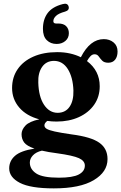

<svg xmlns="http://www.w3.org/2000/svg" viewBox="-20 -765 652 1033"><path d="M365 -42Q470 -28.5 514.2 2.8Q558.5 34 558.5 91Q558.5 160 484.5 204.2Q410.5 248.5 269.5 248.5Q144.5 248.5 87 218.8Q29.5 189 29.5 141Q29.5 101 60.5 73.5Q91.5 46 165.5 34.5Q124.5 20.5 110.2 1.8Q96 -17 96 -43Q96 -67 116.8 -89.2Q137.5 -111.5 191.5 -123Q122 -141.5 83.5 -186.5Q45 -231.5 45 -291.5Q45 -349 74.8 -392.5Q104.5 -436 159.2 -460.2Q214 -484.5 287.5 -484.5Q325 -484.5 357 -477.2Q389 -470 415 -457Q464.5 -554.5 538.5 -554.5Q569.5 -554.5 591 -536.8Q612.5 -519 612.5 -488Q612.5 -460.5 599.5 -444Q586.5 -427.5 562.5 -427.5Q540.5 -427.5 529.5 -439Q518.5 -450.5 510.8 -461.8Q503 -473 489 -473Q477 -473 467.5 -463.5Q458 -454 448 -436.5Q516.5 -384.5 516.5 -301Q516.5 -244.5 486.8 -201.8Q457 -159 404.5 -135Q352 -111 284.5 -111Q258.5 -111 234.5 -114.5Q219 -103 219 -90.5Q219 -79.5 231 -72Q243 -64.5 274.5 -57.5Q306 -50.5 365 -42ZM270 -437.5Q228.5 -437 206.2 -404.5Q184 -372 186 -321Q188 -245 216.8 -201.5Q245.5 -158 290.5 -158Q332.5 -158.5 354.5 -190.8Q376.5 -223 375 -278Q372.5 -349.5 344.8 -393.5Q317 -437.5 270 -437.5ZM140.5 109.5Q140.5 145.5 174.8 168.2Q209 191 297 191Q371 191 403.8 173.8Q436.5 156.5 436.5 126Q436.5 100.5 404.8 86Q373 71.5 286 59.5Q239 53.5 205.5 45.5Q174 53 157.2 70.8Q140.5 88.5 140.5 109.5ZM294 -638.5Q322 -638.5 336.2 -624Q350.5 -609.5 350.5 -586.5Q350.5 -560.5 331.5 -544.5Q312.5 -528.5 284.5 -528.5Q252.5 -528.5 231.8 -548.8Q211 -569 211 -610Q211 -660.5 236.2 -694.5Q261.5 -728.5 317.5 -743Q344 -750.5 349.5 -729Q354 -709.5 330 -702.5Q295 -693 281 -679.2Q267 -665.5 267 -651Q267 -638.5 282 -638.5Z"/></svg>

Font: Fraunces 9pt Soft SemiBold
Style: Regular
Weight: 600
Version: Version 1.000;[b76b70a41]